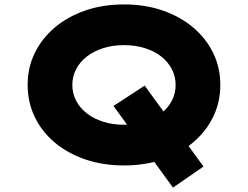

<svg xmlns="http://www.w3.org/2000/svg" viewBox="-20 -738 1121 868"><path d="M762 110 493 -259 634 -351 900 15ZM541 10Q445 10 365 -17.5Q285 -45 227 -94Q169 -143 137 -209.5Q105 -276 105 -354Q105 -433 137.5 -499Q170 -565 228 -614Q286 -663 365.5 -690.5Q445 -718 541 -718Q636 -718 715.5 -690.5Q795 -663 853.5 -613.5Q912 -564 944 -498Q976 -432 976 -354Q976 -277 944 -210.5Q912 -144 853.5 -94.5Q795 -45 715.5 -17.5Q636 10 541 10ZM541 -174Q591 -174 634.5 -187.5Q678 -201 709 -225.5Q740 -250 757 -283Q774 -316 774 -354Q774 -392 757 -425Q740 -458 709 -482.5Q678 -507 634.5 -520.5Q591 -534 541 -534Q490 -534 447 -520.5Q404 -507 372.5 -482.5Q341 -458 324 -425Q307 -392 307 -354Q307 -316 324 -283Q341 -250 372.5 -225.5Q404 -201 447 -187.5Q490 -174 541 -174Z"/></svg>

Font: Lexend Tera ExtraBold
Style: Regular
Weight: 800
Designer: Bonnie Shaver-Troup, Thomas Jockin
Foundry: Lexend
Version: Version 1.007